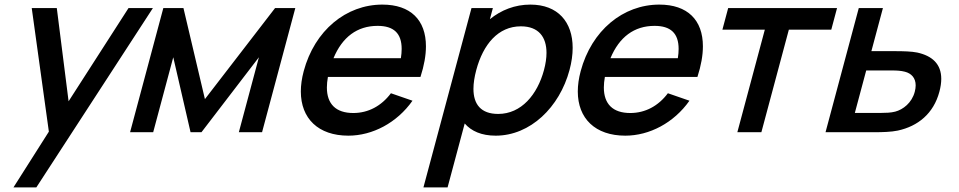

<svg xmlns="http://www.w3.org/2000/svg" viewBox="-20 -575 4170 835"><path d="M539 -540 278.3 -134.5 227 -540H118L192.5 -2.5L38.5 240H138L645 -540Z M545.7 0H646.2L733.5 -326L808.7 0H856.2L1106 -326L1018.7 0H1119.7L1264.3 -540H1176.3L871.2 -144L777.8 -540H690.3Z M1406.1 -240.5H1808.6C1824.6 -289.8 1832.4 -334.5 1832.4 -373.6C1832.4 -487.8 1765.8 -555 1642.9 -555C1484.9 -555 1348.2 -442.5 1300.8 -265.5C1292.4 -234 1288.3 -204.5 1288.3 -177.2C1288.3 -59.7 1364.1 15 1495.1 15C1599.6 15 1706 -40.5 1773.9 -137L1680.1 -169.5C1638.7 -114 1581.5 -83.5 1516.5 -83.5C1440.5 -83.5 1401.6 -122.9 1401.6 -194.5C1401.6 -208.6 1403.1 -224 1406.1 -240.5ZM1622.1 -462.5C1692.4 -462.5 1726.8 -430.2 1726.8 -362.3C1726.8 -350 1725.7 -336.6 1723.4 -322H1430.4C1468.5 -413.5 1533.1 -462.5 1622.1 -462.5Z M2286.5 -555C2219.5 -555 2159.7 -531.5 2110.5 -491.5L2123.5 -540H2030.5L1821.5 240H1926.5L2001 -38C2030 -4.5 2074.3 15 2135.8 15C2286.3 15 2413.4 -108.5 2456.8 -270.5C2466 -304.7 2470.5 -337.1 2470.5 -367C2470.5 -479.2 2406.6 -555 2286.5 -555ZM2146.6 -79.5C2071.1 -79.5 2039 -121.9 2039 -188.6C2039 -213 2043.3 -240.6 2051.3 -270.5C2081.3 -382.5 2146.7 -460.5 2245.2 -460.5C2323.1 -460.5 2356.7 -413.4 2356.7 -345.1C2356.7 -322.3 2352.9 -297.1 2345.8 -270.5C2317.1 -163.5 2247.1 -79.5 2146.6 -79.5Z M2610.6 -240.5H3013.1C3029.1 -289.8 3036.9 -334.5 3036.9 -373.6C3036.9 -487.8 2970.3 -555 2847.4 -555C2689.4 -555 2552.7 -442.5 2505.3 -265.5C2496.9 -234 2492.8 -204.5 2492.8 -177.2C2492.8 -59.7 2568.6 15 2699.6 15C2804.1 15 2910.5 -40.5 2978.4 -137L2884.6 -169.5C2843.2 -114 2786 -83.5 2721 -83.5C2645 -83.5 2606.1 -122.9 2606.1 -194.5C2606.1 -208.6 2607.6 -224 2610.6 -240.5ZM2826.6 -462.5C2896.9 -462.5 2931.3 -430.2 2931.3 -362.3C2931.3 -350 2930.2 -336.6 2927.9 -322H2634.9C2673 -413.5 2737.6 -462.5 2826.6 -462.5Z M3186.7 0H3291.2L3410.7 -446H3595.2L3620.3 -540H3146.8L3121.7 -446H3306.2Z M3570.2 0H3785.2C3815.2 0 3855.9 -1 3884 -7C3972.6 -26 4040 -81.5 4065.2 -175.5C4070.8 -196.4 4073.5 -215.2 4073.5 -232.1C4073.5 -296.6 4034.2 -332.2 3969 -346.5C3945.3 -351.5 3906.6 -352.5 3876.1 -352.5H3769.6L3819.8 -540H3714.8ZM3697.7 -84 3747.1 -268.5H3863.1C3879.1 -268.5 3898.8 -267.5 3915.6 -263C3943.4 -255.9 3962.2 -236.2 3962.2 -203.7C3962.2 -195.2 3960.9 -185.8 3958.2 -175.5C3945.3 -127.5 3907.5 -98.5 3873.1 -89.5C3853.8 -84.5 3830.7 -84 3813.7 -84Z"/></svg>

Font: Manrope
Style: SemiBoldItalic
Weight: 600
Italic angle: -15°
Designer: Mikhail Sharanda
Foundry: Mikhail Sharanda
Version: Version 4.502;hotconv 1.0.109;makeotfexe 2.5.65596